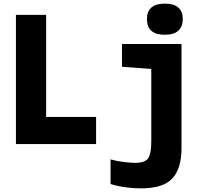

<svg xmlns="http://www.w3.org/2000/svg" viewBox="-20 -796 1167 1061"><path d="M68 0V-714H235V-150H511V0ZM891 -604Q792 -604 792 -690Q792 -776 891 -776Q990 -776 990 -690Q990 -650 966 -627Q942 -604 891 -604ZM758 245Q722 245 677.5 239.5Q633 234 591 221V85Q628 95 666.5 99.5Q705 104 727 104Q781 104 798.5 79Q816 54 816 -15V-415L654 -427V-553H983V23Q983 135 932.5 190Q882 245 758 245Z"/></svg>

Font: Noto Sans Mono SemiCondensed Black
Style: Regular
Weight: 900
Width: 4
Designer: Monotype Design Team
Foundry: Monotype Imaging Inc.
Version: Version 2.014; ttfautohint (v1.8.4.7-5d5b)